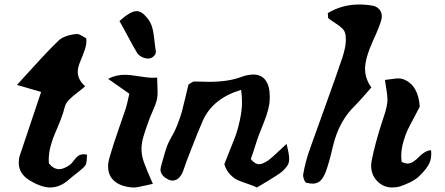

<svg xmlns="http://www.w3.org/2000/svg" viewBox="-20 -830 1968 850"><path d="M162.1 -422.9Q76.2 -168.9 67.9 -142.1Q63 -127.9 63 -108.9Q63 -59.6 113.8 -29.8Q164.6 0 202.1 0Q248 0 290 -39.1Q297.9 -46.4 322.3 -65.2Q346.7 -84 356.9 -96.2Q360.8 -101.1 362.3 -109.1Q363.8 -117.2 364.3 -128.9Q364.7 -140.6 365.2 -145Q357.4 -147 351.1 -147Q334.5 -147 324.2 -138.4Q314 -129.9 305.2 -117.4Q296.4 -105 289.1 -100.1Q261.7 -81.1 242.2 -81.1Q217.3 -81.1 196.8 -106Q195.8 -111.8 195.8 -124Q195.8 -152.8 204.6 -185.1Q213.4 -217.3 224.6 -242.2Q235.8 -267.1 248.5 -299.8Q261.2 -332.5 267.1 -357.9Q271 -373 285.2 -387.7Q299.3 -402.3 323 -420.4Q346.7 -438.5 356.9 -448.2Q324.2 -477.1 324.2 -512.2Q324.2 -531.2 335.2 -557.4Q346.2 -583.5 355.5 -610.4Q364.7 -637.2 361.8 -660.2Q357.9 -662.1 348.6 -668Q339.4 -673.8 331.3 -677.2Q323.2 -680.7 315.9 -679.2Q262.2 -673.3 237.8 -648.9Q209.5 -621.6 180.4 -590.8Q151.4 -560.1 112.3 -516.8Q73.2 -473.6 55.2 -454.1Q131.3 -432.1 162.1 -422.9Z M508.8 -736.8Q521 -716.3 546.6 -668.2Q572.3 -620.1 587.4 -595.2Q593.3 -585.4 607.7 -578.1Q622.1 -570.8 635.7 -570.8Q650.4 -570.8 661.6 -582Q672.9 -593.3 669.4 -606.9Q667 -618.7 663.3 -654.3Q659.7 -689.9 652.8 -711.9Q646 -733.9 630.4 -752Q607.4 -780.8 584.5 -780.8Q557.6 -780.8 508.8 -736.8ZM656.7 -16.1Q627 -83 616.7 -112.8Q606.4 -142.6 606.4 -170.9Q606.4 -194.3 614.3 -222.9Q622.1 -251.5 640.6 -300.8Q644 -311 657.5 -341.6Q670.9 -372.1 674.8 -389.2Q677.7 -405.8 677.7 -422.9Q677.7 -431.6 676.8 -452.6Q675.8 -473.6 675.8 -486.8Q669.9 -485.8 654.8 -485.8Q634.3 -485.8 594.2 -492.4Q554.2 -499 533.7 -499Q492.7 -499 458.5 -481L552.7 -415Q540 -357.9 536.6 -349.1Q532.7 -337.4 505.6 -259.3Q478.5 -181.2 466.8 -139.2Q458.5 -111.8 458.5 -94.2Q458.5 -52.2 486.6 -28.1Q514.6 -3.9 567.4 0Q579.1 0.5 592 -2Q605 -4.4 624 -9Q643.1 -13.7 656.7 -16.1Z M1117.2 0Q1150.4 -19.5 1167 -29.5Q1183.6 -39.6 1203.1 -52.2Q1222.7 -64.9 1231 -72.5Q1239.3 -80.1 1247.3 -89.8Q1255.4 -99.6 1257.8 -108.4Q1260.3 -117.2 1260.3 -127.9Q1260.3 -147 1248.5 -192.9Q1238.8 -184.1 1222.2 -168.2Q1205.6 -152.3 1192.1 -140.4Q1178.7 -128.4 1166.5 -119.1Q1141.1 -103 1128.4 -103Q1107.9 -103 1090.3 -126Q1098.1 -146.5 1119.1 -212.9Q1124.5 -229 1137.7 -261.5Q1150.9 -293.9 1159.7 -319.8Q1168.5 -345.7 1172.4 -370.1Q1174.3 -382.3 1174.3 -403.8Q1174.3 -448.7 1155.8 -474.4Q1137.2 -500 1101.6 -500Q1077.6 -500 1050.3 -490.2Q992.7 -467.8 906.2 -467.8Q895 -467.8 872.6 -468.5Q850.1 -469.2 839.4 -469.2Q835 -469.2 825.9 -463.1Q816.9 -457 814.5 -456.1Q811.5 -444.8 800.8 -398.9Q790 -353 784.7 -333.7Q779.3 -314.5 766.6 -281.2Q753.9 -248 738.3 -222.2Q731.9 -210.9 726.3 -199.2Q720.7 -187.5 715.3 -170.7Q710 -153.8 707.8 -146.7Q705.6 -139.6 699.5 -117.2Q693.4 -94.7 692.4 -91.8Q690.4 -84 690.4 -80.1Q690.4 -66.9 699 -55.4Q707.5 -43.9 722.2 -37.1Q731 -30.8 744.1 -30.8Q766.6 -30.8 782.2 -55.2Q787.1 -63.5 791 -73.5Q794.9 -83.5 799.3 -97.2Q803.7 -110.8 806.2 -117.2Q813 -134.3 828.1 -173.3Q843.3 -212.4 855 -241.5Q866.7 -270.5 878.4 -296.9Q922.9 -395 1047.4 -432.1Q1051.3 -408.2 1051.3 -377.9Q1051.3 -341.8 1042.5 -300.8Q1033.7 -259.8 1025.4 -236.3Q1017.1 -212.9 997.6 -164.8Q978 -116.7 973.1 -103Q981.4 -75.2 999.5 -56.9Q1017.6 -38.6 1034.2 -31.7Q1050.8 -24.9 1077.4 -15.9Q1104 -6.8 1117.2 0Z M1431.2 -772Q1432.1 -766.6 1432.1 -760.7Q1432.1 -754.9 1432.4 -752.4Q1432.6 -750 1434.1 -749Q1441.9 -742.2 1460.9 -730Q1480 -717.8 1491.9 -707.3Q1503.9 -696.8 1507.3 -685.1Q1511.2 -673.3 1511.2 -652.8Q1511.2 -622.6 1495.1 -573.2Q1469.2 -496.1 1418.2 -355Q1367.2 -213.9 1352.1 -170.9Q1332 -115.2 1322.3 -58.1Q1320.8 -48.8 1325.7 -35.9Q1330.6 -22.9 1336.4 -21Q1352.1 -17.1 1363.3 -17.1Q1379.4 -17.1 1390.1 -23.9Q1407.7 -32.7 1422.4 -69.8Q1438.5 -114.7 1454.1 -183.1Q1481 -295.4 1551.3 -361.8Q1579.1 -390.6 1624 -442.9Q1596.2 -481 1596.2 -525.9Q1596.2 -572.3 1632.3 -651.9Q1662.6 -717.3 1669.4 -747.1Q1670.4 -751 1670.4 -757.8Q1670.4 -774.4 1660.4 -787.1Q1650.4 -799.8 1633.3 -804.2Q1602.1 -810.1 1570.3 -810.1Q1494.6 -810.1 1431.2 -772ZM1838.4 -357.9Q1831.5 -454.1 1766.1 -479Q1755.9 -482.9 1743.2 -482.9Q1732.9 -482.9 1712.6 -479.7Q1692.4 -476.6 1684.1 -476.1Q1686 -462.4 1689.5 -441.4Q1692.9 -420.4 1694.1 -409.4Q1695.3 -398.4 1695.3 -389.2Q1695.3 -375.5 1691.9 -359.1Q1688.5 -342.8 1685.3 -332.5Q1682.1 -322.3 1670.4 -287.1Q1639.6 -191.4 1625 -117.2Q1623 -103.5 1623 -97.2Q1623 -55.7 1650.4 -27.8Q1677.7 0 1716.3 0Q1736.3 0 1751.5 -4.9Q1802.7 -22.5 1829.1 -43.9Q1857.4 -69.8 1873.3 -93.8Q1889.2 -117.7 1889.2 -147.9Q1889.2 -159.2 1888.2 -165Q1872.6 -164.1 1857.9 -154.5Q1843.3 -145 1833.5 -134.3Q1823.7 -123.5 1810.3 -114.7Q1796.9 -106 1783.2 -106Q1775.4 -106 1758.3 -112.8Q1756.3 -128.4 1756.3 -140.1Q1756.3 -169.4 1765.4 -201.2Q1774.4 -232.9 1783.9 -253.2Q1793.5 -273.4 1812.5 -308.6Q1831.5 -343.8 1838.4 -357.9Z"/></svg>

Font: Sonetni venez Italic
Style: Regular
Weight: 400
Italic angle: -14°
Designer: Alja Herlah
Foundry: Type Salon
Version: Version 1.000;hotconv 1.0.109;makeotfexe 2.5.65596